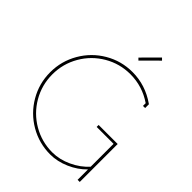

<svg xmlns="http://www.w3.org/2000/svg" viewBox="-244 -1006 1148 1148"><g transform="rotate(45 330.0 -432.5)"><path d="M606.9 -304.2H463.9V-320.8H625V0H606.9V-87.9Q564.5 -43.9 504.2 -17.6Q443.8 8.8 383.8 8.8Q289.6 8.8 209.5 -37.8Q129.4 -84.5 82.8 -164.6Q36.1 -244.6 36.1 -338.9Q36.1 -433.1 82.8 -513.7Q129.4 -594.2 209.5 -641.1Q289.6 -688 383.8 -688Q493.2 -688 585.9 -623L588.9 -621.1V-588.9H570.8V-611.8Q485.8 -669.9 383.8 -669.9Q294.4 -669.9 218.5 -625.5Q142.6 -581.1 98.4 -504.9Q54.2 -428.7 54.2 -338.9Q54.2 -249.5 98.4 -173.3Q142.6 -97.2 218.5 -53Q294.4 -8.8 383.8 -8.8Q444.8 -8.8 505.6 -37.1Q566.4 -65.4 606.9 -110.8ZM359.9 -761.2 347.2 -773.9 446.8 -874 460 -860.8Z"/></g></svg>

Font: Rawengulk
Style: Light
Weight: 300
Version: Version 0.92